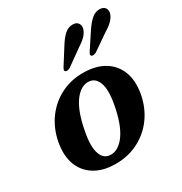

<svg xmlns="http://www.w3.org/2000/svg" viewBox="-169 -842 932 981"><g transform="rotate(-30 296.5 -351.5)"><path d="M325 -474.5Q395.5 -473.5 444.2 -443.8Q493 -414 513.8 -360Q534.5 -306 521 -231.5Q507 -157.5 465.8 -102Q424.5 -46.5 363 -16.5Q301.5 13.5 227.5 12Q158 11 109.8 -18.8Q61.5 -48.5 41 -102.5Q20.5 -156.5 34 -231Q48 -305 89 -360.5Q130 -416 190.8 -446Q251.5 -476 325 -474.5ZM226 -41.5Q271.5 -36 310.8 -83.2Q350 -130.5 371.5 -228.5Q392 -321 378.8 -368.5Q365.5 -416 326.5 -421Q281.5 -426 243.2 -379Q205 -332 183.5 -233.5Q163 -141.5 175.5 -94Q188 -46.5 226 -41.5ZM308.5 -645Q328 -676.5 349 -695.8Q370 -715 396.5 -715Q420 -715 429.2 -700.2Q438.5 -685.5 432.5 -666.5Q425.5 -646 408.8 -629.5Q392 -613 365 -596L273.5 -530.5Q265.5 -526 257.5 -524.8Q249.5 -523.5 245 -528Q240.5 -532 242.8 -538.2Q245 -544.5 250 -552.5ZM466.5 -647Q487.5 -678 509 -696.5Q530.5 -715 557 -714Q580 -713 588.5 -697.8Q597 -682.5 590 -664Q581.5 -643 564.2 -627Q547 -611 520 -595L428 -531.5Q419.5 -527.5 411.8 -526.5Q404 -525.5 400 -530Q395.5 -534.5 398 -540.8Q400.5 -547 405.5 -554.5Z"/></g></svg>

Font: Fraunces 9pt SemiBold
Style: Italic
Weight: 600
Italic angle: -16°
Version: Version 1.000;[b76b70a41]